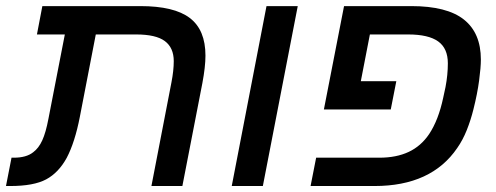

<svg xmlns="http://www.w3.org/2000/svg" viewBox="-40 -622 1658 642"><path d="M183.1 -94.2Q155.8 -44.4 114.3 -22.2Q72.8 0 -5.9 0H-20L-1.5 -94.7H6.3Q47.9 -94.7 70.8 -112.8Q89.4 -126.5 101.3 -152.6Q113.3 -178.7 122.1 -225.6L176.8 -506.8H83.5L101.6 -601.6H429.2Q542.5 -601.6 594.7 -561.8Q647 -522 647 -436Q647 -398.9 636.7 -344.2L569.8 0H466.3L533.2 -346.2Q541 -386.2 541 -417.5Q541 -462.4 511.2 -484.6Q481.4 -506.8 415 -506.8H280.3L227.1 -231.9Q210.4 -146 183.1 -94.2Z M955.6 -601.6 838.9 0H734.9L851.1 -601.6Z M1457.5 -410.2Q1457.5 -460.4 1425 -483.6Q1392.6 -506.8 1324.7 -506.8H1196.8L1166.5 -350.6H1285.2L1266.6 -255.9H1043L1110.4 -601.6H1335Q1454.6 -601.6 1511.2 -556.6Q1567.9 -511.7 1567.9 -422.9Q1567.9 -396.5 1562 -352.5Q1556.2 -308.6 1543 -256.3Q1534.2 -220.7 1520.8 -187Q1507.3 -153.3 1488.8 -127Q1402.3 0 1212.4 0H998.5L1017.1 -94.7H1228.5Q1285.2 -94.7 1326.4 -114Q1367.7 -133.3 1395 -173.8Q1410.6 -197.3 1422.4 -227.8Q1434.1 -258.3 1441.9 -294.9L1449.7 -331.1Q1457.5 -372.1 1457.5 -410.2Z"/></svg>

Font: Arimo Medium
Style: Italic
Weight: 500
Italic angle: -12°
Designer: Steve Matteson
Foundry: Monotype Imaging Inc.
Version: Version 1.33